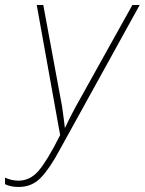

<svg xmlns="http://www.w3.org/2000/svg" viewBox="-54 -734 575 763"><path d="M20 9Q73 9 108.5 -28Q144 -65 183 -138L501 -714H472L243 -303Q221 -262 204 -225Q202 -243 199 -264.5Q196 -286 193 -309L118 -714H92L185 -197Q134 -96 100 -56Q66 -16 19 -16Q-7 -16 -34 -28V-2Q-12 9 20 9Z"/></svg>

Font: Noto Sans UI SemiCondensed Thin
Style: Italic
Weight: 250
Width: 4
Italic angle: -12°
Designer: Monotype Design Team
Foundry: Monotype Imaging Inc.
Version: Version 1.901